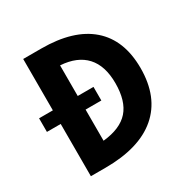

<svg xmlns="http://www.w3.org/2000/svg" viewBox="-150 -792 914 929"><g transform="rotate(-30 307.0 -327.5)"><path d="M98 -292H21V-368H98V-655H199Q379 -655 473.5 -572.5Q568 -490 568 -333Q568 -171 468.5 -85.5Q369 0 179 0H98ZM325 -368V-292H237V-118Q335 -128 380.5 -179.5Q426 -231 426 -331Q426 -428 378 -480.5Q330 -533 237 -539V-368Z"/></g></svg>

Font: Intel One Mono
Style: Bold
Weight: 700
Monospace: yes
Designer: Fred Shallcrass
Foundry: Frere-Jones Type LLC
Version: Version 1.400;hotconv 1.1.0;makeotfexe 2.6.0;FJTRelease1.4